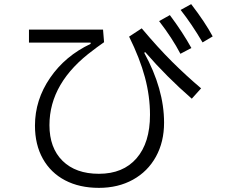

<svg xmlns="http://www.w3.org/2000/svg" viewBox="-20 -882 1096 928"><path d="M959 -677Q906 -767 853 -834L904 -862Q971 -775 1008 -706ZM852 -622Q813 -697 749 -780L801 -809Q863 -726 905 -650ZM149 -275Q149 -399 222 -505.5Q295 -612 418 -670V-676H120V-739H478L483 -678L448 -653L431 -640Q219 -484 219 -277Q219 -167 282.5 -104.5Q346 -42 458 -42Q575 -42 640 -117Q705 -192 705 -327Q705 -417 680.5 -508.5Q656 -600 604 -705L665 -745Q744 -651 812 -583.5Q880 -516 952 -455L907 -405Q786 -510 682 -630L677 -627Q773 -452 773 -289Q773 -196 733.5 -124.5Q694 -53 622.5 -13.5Q551 26 458 26Q364 26 294.5 -10.5Q225 -47 187 -115Q149 -183 149 -275Z"/></svg>

Font: PlemolJP
Style: Regular
Weight: 400
Monospace: yes
Version: v2.0.4; ttfautohint (v1.8.4.7-5d5b-dirty) -l 6 -r 45 -G 200 